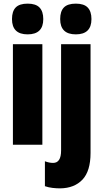

<svg xmlns="http://www.w3.org/2000/svg" viewBox="-20 -847 570 1056"><path d="M132 -827Q177 -827 197.5 -805.5Q218 -784 218 -742Q218 -658 132 -658Q46 -658 46 -742Q46 -785 66.5 -806Q87 -827 132 -827ZM213 -604V-51H51V-604ZM311 -742Q311 -785 331.5 -806Q352 -827 397 -827Q442 -827 462.5 -805.5Q483 -784 483 -742Q483 -658 397 -658Q311 -658 311 -742ZM311 189Q291 189 269 186.5Q247 184 227 177V40Q251 49 272 49Q316 49 316 -19V-604H478V-6Q478 94 433.5 141Q389 188 311 189Z"/></svg>

Font: Noto Sans Tamil UI ExtraCondensed Black
Style: Regular
Weight: 900
Width: 2
Designer: Jelle Bosma - Monotype Design Team
Foundry: Monotype Imaging Inc.
Version: Version 2.004; ttfautohint (v1.8.4.7-5d5b)